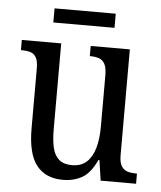

<svg xmlns="http://www.w3.org/2000/svg" viewBox="-50 -718 648 772"><g transform="rotate(5 273.5 -332.0)"><path d="M232 10Q162 10 125.5 -36.5Q89 -83 89 -186V-427Q89 -457 80.5 -471.5Q72 -486 57 -490.5Q42 -495 22 -495H19V-536H178V-189Q178 -144 185.5 -113.5Q193 -83 212 -67.5Q231 -52 264 -52Q300 -52 322.5 -72.5Q345 -93 355.5 -130Q366 -167 366 -215V-422Q366 -454 357.5 -469.5Q349 -485 334 -490Q319 -495 300 -495H297V-536H455V-109Q455 -79 464.5 -64.5Q474 -50 489 -45.5Q504 -41 523 -41H527V0H384L372 -82H368Q343 -28 309.5 -9Q276 10 232 10ZM139 -617V-674H386V-617Z"/></g></svg>

Font: Noto Serif Khmer Condensed
Style: Regular
Weight: 400
Width: 3
Designer: Danh Hong and the Monotype Design Team
Foundry: Monotype Imaging Inc.
Version: Version 2.004